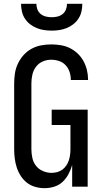

<svg xmlns="http://www.w3.org/2000/svg" viewBox="-20 -975 540 1003"><path d="M213 8Q189 8 165 1.5Q141 -5 121.5 -20Q102 -35 88.5 -56Q75 -77 67.5 -100Q60 -123 57 -147.5Q54 -172 54 -196V-539Q54 -565 58 -591.5Q62 -618 73.5 -642.5Q85 -667 103 -687Q121 -707 144.5 -720Q168 -733 194.5 -738Q221 -743 247 -743Q272 -743 297 -739Q322 -735 344.5 -724Q367 -713 385.5 -695.5Q404 -678 416 -656Q428 -634 434 -609.5Q440 -585 440 -560V-557H350V-558Q350 -579 343.5 -599Q337 -619 322.5 -634.5Q308 -650 288 -656.5Q268 -663 247 -663Q224 -663 202.5 -653.5Q181 -644 167.5 -625.5Q154 -607 149 -584.5Q144 -562 144 -539V-196Q144 -173 149 -150Q154 -127 168 -109Q182 -91 204 -81.5Q226 -72 249 -72Q264 -72 279 -76Q294 -80 306 -89Q318 -98 326.5 -110.5Q335 -123 339.5 -137Q344 -151 346 -166Q348 -181 348 -196V-322H250V-402H438V0H357V-113Q350 -89 338 -66Q326 -43 307.5 -25.5Q289 -8 264 0Q239 8 213 8ZM250 -815Q230 -815 210 -818Q190 -821 171.5 -828.5Q153 -836 137 -848.5Q121 -861 110 -878Q99 -895 94.5 -915Q90 -935 90 -955H170Q170 -940 175.5 -925.5Q181 -911 193 -901.5Q205 -892 220 -888.5Q235 -885 250 -885Q265 -885 280 -888.5Q295 -892 307 -901.5Q319 -911 324.5 -925.5Q330 -940 330 -955H410Q410 -935 405.5 -915Q401 -895 390 -878Q379 -861 363 -848.5Q347 -836 328.5 -828.5Q310 -821 290 -818Q270 -815 250 -815Z"/></svg>

Font: Iosevka Curly Medium
Style: Regular
Weight: 500
Monospace: yes
Designer: Belleve Invis
Foundry: Belleve Invis
Version: Version 22.1.2; ttfautohint (v1.8.4)